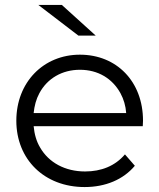

<svg xmlns="http://www.w3.org/2000/svg" viewBox="-20 -751 644 776"><path d="M367 -607 230 -731H135L297 -607ZM322 5C406 5 478 -25 525 -81L485 -127C445 -80 389 -58 324 -58C243 -58 177 -94 142 -155C127 -180 119 -209 116 -241H557C557 -249 558 -258 558 -263C558 -422 451 -530 303 -530C156 -530 46 -419 46 -263C46 -107 159 5 322 5ZM116 -294C119 -323 126 -350 139 -374C171 -434 231 -469 303 -469C376 -469 434 -434 467 -374C480 -350 488 -323 490 -294Z"/></svg>

Font: Montserrat Z
Style: Regular
Weight: 400
Designer: Julieta Ulanovsky
Foundry: Julieta Ulanovsky
Version: Version 8.000